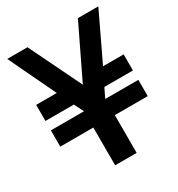

<svg xmlns="http://www.w3.org/2000/svg" viewBox="-168 -810 853 920"><g transform="rotate(-30 259.0 -350.0)"><path d="M320 -209H502V-299H319V-300L344 -351H502V-440H388L512 -700H399L260 -412L120 -700H8L132 -440H18V-351H175L201 -300V-299H18V-209H201V0H320Z"/></g></svg>

Font: Mint Spirit
Style: Bold
Weight: 700
Designer: HARENDAL Hirwen
Foundry: Arkandis Digital Foundry.
Version: Version 1.004;FFEdit